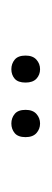

<svg xmlns="http://www.w3.org/2000/svg" viewBox="98 -494 88 323"><g transform="rotate(-90 141.5 -332.0)"><path d="M72.8 -332.5Q72.8 -345.2 79.6 -350.8Q86.4 -356.4 95.7 -356.4Q105 -356.4 111.8 -350.8Q118.7 -345.2 118.7 -332.5Q118.7 -320.3 111.8 -314.2Q105 -308.1 95.7 -308.1Q86.4 -308.1 79.6 -314.2Q72.8 -320.3 72.8 -332.5ZM164.6 -332.5Q164.6 -345.2 171.1 -350.8Q177.7 -356.4 187 -356.4Q196.3 -356.4 203.1 -350.8Q210 -345.2 210 -332.5Q210 -320.3 203.1 -314.2Q196.3 -308.1 187 -308.1Q177.7 -308.1 171.1 -314.2Q164.6 -320.3 164.6 -332.5Z"/></g></svg>

Font: NotoSansOldHungarianUI
Style: Regular
Weight: 400
Designer: Monotype Design Team
Foundry: Monotype Imaging Inc.
Version: Version 1001.000; ttfautohint (v1.8.4.7-5d5b)